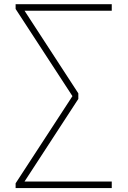

<svg xmlns="http://www.w3.org/2000/svg" viewBox="-20 -831 626 942"><path d="M56.6 68.4 341.8 -369.1V-349.6L56.6 -787.1V-810.5H528.3V-778.3H90.8V-793L364.3 -373V-345.7L90.8 74.2V59.6H528.3V91.8H56.6Z"/></svg>

Font: Min Sans VF VF
Style: Regular
Weight: 400
Designer: Jinseong-Kim, NotoSansCJK, Nunito
Foundry: Jinseong-Kim
Version: Version 1.420;Glyphs 3.1.2 (3151)